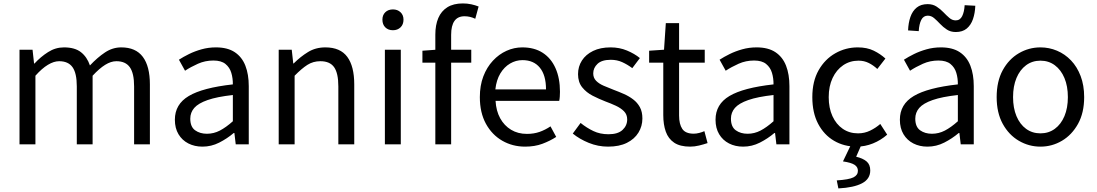

<svg xmlns="http://www.w3.org/2000/svg" viewBox="-20 -829 6300 1103"><path d="M92.1 0V-543.4H167L175.7 -464.1H178.1Q213.7 -502.7 256.2 -529.7Q298.6 -556.8 347.4 -556.8Q410.1 -556.8 445.2 -529.1Q480.2 -501.5 496.7 -453Q539.8 -498.9 583.4 -527.9Q626.9 -556.8 676.6 -556.8Q759.8 -556.8 800.5 -502.4Q841.1 -448 841.1 -344.1V0H750.4V-332.4Q750.4 -408.5 725.7 -442.9Q701.1 -477.4 648.8 -477.4Q617.6 -477.4 584.2 -456.6Q550.8 -435.9 512 -394V0H421.2V-332.4Q421.2 -408.5 396.7 -442.9Q372.2 -477.4 319.9 -477.4Q289.3 -477.4 255 -456.6Q220.7 -435.9 183.5 -394V0Z M1143.2 13.4Q1097.9 13.4 1062.1 -4.9Q1026.2 -23.2 1005.4 -57.9Q984.6 -92.5 984.6 -141.3Q984.6 -230.1 1064.5 -277.5Q1144.3 -325 1317.7 -344.2Q1318.1 -379.4 1308.8 -410.5Q1299.5 -441.7 1275.2 -461.5Q1250.9 -481.3 1206 -481.3Q1158.6 -481.3 1117.1 -462.8Q1075.7 -444.3 1043 -422.7L1007.9 -486Q1033 -502.3 1065.8 -518.5Q1098.6 -534.7 1137.9 -545.7Q1177.1 -556.8 1220.5 -556.8Q1287.2 -556.8 1328.8 -529.1Q1370.3 -501.4 1389.7 -451.5Q1409.1 -401.6 1409.1 -334V0H1334.2L1326.5 -64.9H1322.7Q1284.6 -32.7 1239.3 -9.7Q1193.9 13.4 1143.2 13.4ZM1168.8 -60.6Q1208 -60.6 1243.3 -79Q1278.5 -97.4 1317.7 -132.4V-283.2Q1226.7 -273.1 1172.8 -254.3Q1119 -235.5 1096 -209.1Q1073.1 -182.6 1073.1 -147.4Q1073.1 -100.4 1100.9 -80.5Q1128.6 -60.6 1168.8 -60.6Z M1581.1 0V-543.4H1656L1664.7 -464.5H1667.1Q1705.8 -503.1 1749.3 -529.9Q1792.9 -556.8 1849.1 -556.8Q1934.8 -556.8 1975 -502.4Q2015.1 -448 2015.1 -344.1V0H1923.7V-332.4Q1923.7 -408.5 1899.5 -442.9Q1875.3 -477.4 1820.5 -477.4Q1778.9 -477.4 1746 -456.4Q1713.2 -435.5 1672.5 -394V0Z M2191.1 0V-543.4H2282.5V0ZM2237.4 -655.3Q2210.1 -655.3 2193.5 -671.8Q2176.9 -688.2 2176.9 -716.2Q2176.9 -742.6 2193.5 -758.7Q2210.1 -774.9 2237.4 -774.9Q2263.7 -774.9 2280.9 -758.7Q2298 -742.6 2298 -716.2Q2298 -688.2 2280.9 -671.8Q2263.7 -655.3 2237.4 -655.3Z M2480.9 0V-630Q2480.9 -685.2 2497.9 -725.3Q2515 -765.4 2550.1 -787.4Q2585.2 -809.3 2639.2 -809.3Q2664.3 -809.3 2687.4 -804.3Q2710.5 -799.2 2729.5 -791.6L2710.3 -721.2Q2680.3 -735.6 2648.7 -735.6Q2609.9 -735.6 2590.8 -708.7Q2571.7 -681.7 2571.7 -628.9V0ZM2406.7 -469V-537.6L2485.2 -543.4H2687.3V-469Z M2996.7 13.4Q2924.5 13.4 2865.4 -20.6Q2806.3 -54.6 2771.4 -118.2Q2736.6 -181.9 2736.6 -271Q2736.6 -337.5 2756.6 -390.1Q2776.7 -442.7 2811.5 -480.1Q2846.4 -517.6 2890 -537.2Q2933.6 -556.8 2980.4 -556.8Q3049.6 -556.8 3097.8 -525.7Q3146 -494.5 3171.4 -437.1Q3196.9 -379.7 3196.9 -301.7Q3196.9 -287.4 3195.9 -274.1Q3195 -260.7 3192.6 -249.7H2826.9Q2830 -192.4 2853.3 -149.8Q2876.7 -107.2 2916.1 -83.5Q2955.4 -59.8 3007.3 -59.8Q3046.8 -59.8 3079.5 -71.2Q3112.1 -82.7 3142.5 -103.1L3175.3 -42.5Q3139.8 -19.4 3096 -3Q3052.2 13.4 2996.7 13.4ZM2825.7 -315.5H3116.7Q3116.7 -397.1 3081.2 -440.3Q3045.8 -483.6 2981.5 -483.6Q2943.5 -483.6 2910.1 -463.9Q2876.7 -444.3 2854.2 -406.9Q2831.7 -369.6 2825.7 -315.5Z M3473.1 13.4Q3415.6 13.4 3362.3 -8.3Q3309 -30 3270.5 -61.7L3315.4 -122.7Q3350.7 -94.3 3389 -76.1Q3427.2 -57.8 3475.9 -57.8Q3529.8 -57.8 3556.4 -82.6Q3583.1 -107.5 3583.1 -143.1Q3583.1 -171.1 3564.7 -189.8Q3546.2 -208.5 3517.5 -221.7Q3488.7 -235 3458.5 -246Q3420.9 -260.6 3384.6 -279.1Q3348.4 -297.7 3324.5 -327.5Q3300.7 -357.2 3300.7 -403Q3300.7 -446.6 3323 -481.3Q3345.3 -516 3387.2 -536.4Q3429.1 -556.8 3487.8 -556.8Q3538.3 -556.8 3581.6 -538.8Q3624.9 -520.9 3656 -495.4L3612.4 -437.5Q3584.4 -458.3 3554.6 -471.9Q3524.8 -485.5 3488.9 -485.5Q3437.2 -485.5 3412.6 -462.2Q3388 -438.9 3388 -407.3Q3388 -381.8 3404.4 -365Q3420.7 -348.2 3447.8 -336.5Q3475 -324.7 3505.2 -313.1Q3535.2 -301.9 3564.5 -289Q3593.7 -276.1 3617.5 -257.9Q3641.4 -239.8 3655.9 -213.5Q3670.4 -187.2 3670.4 -148.2Q3670.4 -104.1 3647.7 -67.1Q3625 -30.1 3581.3 -8.4Q3537.7 13.4 3473.1 13.4Z M3944.5 13.4Q3886.9 13.4 3853 -9.3Q3819.2 -32 3804.8 -72.8Q3790.4 -113.5 3790.4 -167.7V-469H3709.1V-537.6L3794.7 -543.4L3805 -696.2H3881.2V-543.4H4028.6V-469H3881.2V-165.4Q3881.2 -116 3899.6 -88.5Q3917.9 -61 3965.4 -61Q3980 -61 3997.1 -65.4Q4014.1 -69.8 4026.5 -75.6L4044.8 -7Q4022.2 0.6 3996.2 7Q3970.2 13.4 3944.5 13.4Z M4249.2 13.4Q4203.9 13.4 4168.1 -4.9Q4132.2 -23.2 4111.4 -57.9Q4090.6 -92.5 4090.6 -141.3Q4090.6 -230.1 4170.5 -277.5Q4250.3 -325 4423.7 -344.2Q4424.1 -379.4 4414.8 -410.5Q4405.5 -441.7 4381.2 -461.5Q4356.9 -481.3 4312 -481.3Q4264.6 -481.3 4223.1 -462.8Q4181.7 -444.3 4149 -422.7L4113.9 -486Q4139 -502.3 4171.8 -518.5Q4204.6 -534.7 4243.9 -545.7Q4283.1 -556.8 4326.5 -556.8Q4393.2 -556.8 4434.8 -529.1Q4476.3 -501.4 4495.7 -451.5Q4515.1 -401.6 4515.1 -334V0H4440.2L4432.5 -64.9H4428.7Q4390.6 -32.7 4345.3 -9.7Q4299.9 13.4 4249.2 13.4ZM4274.8 -60.6Q4314 -60.6 4349.3 -79Q4384.5 -97.4 4423.7 -132.4V-283.2Q4332.7 -273.1 4278.8 -254.3Q4225 -235.5 4202 -209.1Q4179.1 -182.6 4179.1 -147.4Q4179.1 -100.4 4206.9 -80.5Q4234.6 -60.6 4274.8 -60.6Z M4900.9 13.4Q4828.9 13.4 4771.3 -20.3Q4713.7 -54 4680.1 -117.6Q4646.6 -181.2 4646.6 -271Q4646.6 -361.9 4682.9 -425.7Q4719.2 -489.4 4778.9 -523.1Q4838.5 -556.8 4907.8 -556.8Q4961 -556.8 4999.6 -537.8Q5038.1 -518.9 5066.5 -492.7L5020 -432.8Q4996.8 -454.3 4970.4 -467.4Q4944.1 -480.5 4912.1 -480.5Q4862.7 -480.5 4823.9 -454.2Q4785.2 -427.8 4763 -380.8Q4740.8 -333.8 4740.8 -271Q4740.8 -208.7 4762.2 -161.8Q4783.7 -114.9 4821.6 -88.9Q4859.5 -62.9 4909.3 -62.9Q4946.7 -62.9 4979 -78.7Q5011.3 -94.4 5037 -116.9L5076.7 -55.4Q5040.2 -23.3 4994.9 -5Q4949.6 13.4 4900.9 13.4ZM4796.3 253.4 4787 207.4Q4857.3 202.8 4882.9 189.9Q4908.5 177 4908.5 152Q4908.5 130.5 4889.4 117.9Q4870.2 105.2 4822.7 98.2L4871.4 -3.2H4931.1L4898.5 71.4Q4936.6 80.2 4958 98.1Q4979.4 116 4979.4 150.1Q4979.4 199.1 4932.2 224Q4885 248.8 4796.3 253.4Z M5308.2 13.4Q5262.9 13.4 5227.1 -4.9Q5191.2 -23.2 5170.4 -57.9Q5149.6 -92.5 5149.6 -141.3Q5149.6 -230.1 5229.5 -277.5Q5309.3 -325 5482.7 -344.2Q5483.1 -379.4 5473.8 -410.5Q5464.5 -441.7 5440.2 -461.5Q5415.9 -481.3 5371 -481.3Q5323.6 -481.3 5282.1 -462.8Q5240.7 -444.3 5208 -422.7L5172.9 -486Q5198 -502.3 5230.8 -518.5Q5263.6 -534.7 5302.9 -545.7Q5342.1 -556.8 5385.5 -556.8Q5452.2 -556.8 5493.8 -529.1Q5535.3 -501.4 5554.7 -451.5Q5574.1 -401.6 5574.1 -334V0H5499.2L5491.5 -64.9H5487.7Q5449.6 -32.7 5404.3 -9.7Q5358.9 13.4 5308.2 13.4ZM5333.8 -60.6Q5373 -60.6 5408.3 -79Q5443.5 -97.4 5482.7 -132.4V-283.2Q5391.7 -273.1 5337.8 -254.3Q5284 -235.5 5261 -209.1Q5238.1 -182.6 5238.1 -147.4Q5238.1 -100.4 5265.9 -80.5Q5293.6 -60.6 5333.8 -60.6ZM5470.6 -645Q5441.1 -645 5419.5 -659.2Q5397.9 -673.3 5380.4 -692Q5362.9 -710.7 5346.3 -724.9Q5329.7 -739 5309.9 -739Q5284.8 -739 5272.5 -714.7Q5260.3 -690.5 5257.9 -650.1L5196.7 -654.3Q5198.3 -697.6 5210.1 -731.7Q5222 -765.9 5246.3 -785.6Q5270.7 -805.3 5309.2 -805.3Q5338.7 -805.3 5360.5 -791.1Q5382.3 -777 5399.8 -758.6Q5417.3 -740.2 5433.9 -726.1Q5450.5 -711.9 5470.2 -711.9Q5495.4 -711.9 5507.4 -736.2Q5519.5 -760.5 5521.7 -799.2L5582.9 -796Q5581.3 -753.3 5569.5 -719.2Q5557.8 -685.1 5533.7 -665Q5509.5 -645 5470.6 -645Z M5957.1 13.4Q5890.6 13.4 5833 -20.3Q5775.4 -54 5740.5 -117.6Q5705.6 -181.2 5705.6 -271Q5705.6 -361.9 5740.5 -425.7Q5775.4 -489.4 5833 -523.1Q5890.6 -556.8 5957.1 -556.8Q6006.9 -556.8 6052.3 -537.7Q6097.7 -518.6 6132.8 -481.9Q6167.8 -445.3 6188 -392.1Q6208.3 -338.9 6208.3 -271Q6208.3 -181.2 6173.1 -117.6Q6137.8 -54 6080.7 -20.3Q6023.7 13.4 5957.1 13.4ZM5957.1 -62.9Q6004.2 -62.9 6039.7 -88.9Q6075.2 -114.9 6095 -161.8Q6114.7 -208.7 6114.7 -271Q6114.7 -333.8 6095 -380.8Q6075.2 -427.8 6039.7 -454.2Q6004.2 -480.5 5957.1 -480.5Q5910.1 -480.5 5874.6 -454.2Q5839.1 -427.8 5819.4 -380.8Q5799.8 -333.8 5799.8 -271Q5799.8 -208.7 5819.4 -161.8Q5839.1 -114.9 5874.6 -88.9Q5910.1 -62.9 5957.1 -62.9Z"/></svg>

Font: Noto Sans KR Thin
Style: Regular
Weight: 100
Designer: Ryoko NISHIZUKA 西塚涼子 (kana, bopomofo & ideographs); Paul D. Hunt (Latin, Greek & Cyrillic); Sandoll Communications 산돌커뮤니
Foundry: Adobe
Version: Version 2.004-H2;hotconv 1.0.118;makeotfexe 2.5.65603